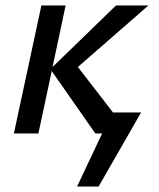

<svg xmlns="http://www.w3.org/2000/svg" viewBox="-20 -490 583 705"><path d="M395 -77H498L342 195H263L355 0H330L170 -229L121 0H31L132 -470H221L173 -244L406 -470H525L266 -244Z"/></svg>

Font: Ysabeau Infant Semibold
Style: Italic
Weight: 600
Italic angle: -12°
Designer: Christian Thalmann (Catharsis Fonts)
Version: Version 0.003